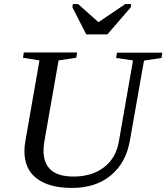

<svg xmlns="http://www.w3.org/2000/svg" viewBox="-20 -913 818 944"><path d="M634 -616 551 -628 555 -654H778L774 -628L688 -615L619 -224Q600 -112 524 -50Q450 11 334 11Q221 11 160 -36Q100 -82 100 -170Q100 -194 105 -221L174 -616L93 -629L97 -655H359L355 -629L268 -616L199 -223Q194 -195 194 -173Q194 -45 341 -45Q434 -45 493 -92Q552 -138 565 -221ZM364 -893 464 -804 596 -893H625L623 -877L508 -744H404L336 -877L338 -893Z"/></svg>

Font: Libra Serif Modern
Style: Italic
Weight: 400
Italic angle: -12°
Designer: Stefan Peev, Context Ltd
Foundry: Stefan Peev, Context Ltd
Version: Version 1.000